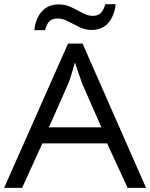

<svg xmlns="http://www.w3.org/2000/svg" viewBox="-20 -912 730 932"><path d="M689 0H599.6L500 -215.8H185.5L87.4 0H0L310.1 -700.2H380.9ZM472.2 -293.9 379.4 -504.9Q376.5 -512.7 369.4 -533.2Q362.3 -553.7 355 -575.4Q347.7 -597.2 343.8 -609.4Q335.4 -579.6 326.7 -550.8Q317.9 -522 311 -504.9L217.3 -293.9ZM198.7 -765.6H146.5Q153.3 -823.7 183.8 -857.2Q214.4 -890.6 265.1 -890.6Q297.9 -890.6 326.7 -876.7Q355.5 -862.8 381.1 -848.9Q406.7 -835 429.2 -835Q456.1 -835 469.5 -849.1Q482.9 -863.3 491.2 -891.6H541.5Q535.2 -834.5 505.4 -800.5Q475.6 -766.6 424.3 -766.6Q394 -766.6 365.2 -780.5Q336.4 -794.4 310.3 -808.3Q284.2 -822.3 260.3 -822.3Q232.9 -822.3 219.5 -808.3Q206.1 -794.4 198.7 -765.6Z"/></svg>

Font: Lunasima
Style: Regular
Weight: 400
Designer: The DocRepair Project, Monotype Design Team
Foundry: Google
Version: Version 2.009